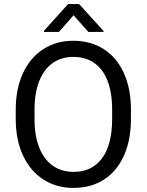

<svg xmlns="http://www.w3.org/2000/svg" viewBox="-20 -923 728 953"><path d="M372.6 -902.8 493.7 -769.5V-764.6H418.5L345.2 -847.2L272.5 -764.6H198.2V-770L317.9 -902.8ZM629.9 -333Q629.9 -227.5 595 -150.1Q560.1 -72.8 495.6 -31.5Q431.2 9.8 344.7 9.8Q260.7 9.8 195.8 -31.7Q130.9 -73.2 94.5 -150.6Q58.1 -228 58.1 -333V-377.9Q58.1 -482.4 94.2 -560.1Q130.4 -637.7 195.1 -679.2Q259.8 -720.7 343.8 -720.7Q429.2 -720.7 493.7 -679.9Q558.1 -639.2 593.5 -563.2Q628.9 -487.3 629.9 -383.8ZM536.6 -378.9Q536.6 -462.9 513.9 -521.5Q491.2 -580.1 447.8 -610.4Q404.3 -640.6 343.8 -640.6Q285.2 -640.6 241.9 -610.4Q198.7 -580.1 175 -521.2Q151.4 -462.4 151.4 -378.9V-333Q151.4 -249 175 -189.9Q198.7 -130.9 242.4 -100.3Q286.1 -69.8 344.7 -69.8Q437 -69.8 486.8 -137.7Q536.6 -205.6 536.6 -333Z"/></svg>

Font: Mardoto
Style: Regular
Weight: 400
Designer: Christian Robertson, Vahan Hovhannisyan
Foundry: Google
Version: Version 1.000